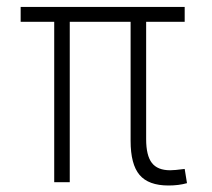

<svg xmlns="http://www.w3.org/2000/svg" viewBox="-20 -538 626 567"><path d="M477.5 9.8Q418.5 9.8 392.1 -21.5Q365.7 -52.7 365.7 -122.1V-473.6H186V0H140.1V-473.6H41V-517.6H525.4V-473.6H411.6V-127Q411.6 -78.6 428.5 -56.9Q445.3 -35.2 482.4 -35.2Q488.8 -35.2 499 -36.1Q509.3 -37.1 525.4 -39.1L532.2 2.9Q507.8 9.8 477.5 9.8Z"/></svg>

Font: Cascadia Code ExtraLight
Style: Regular
Weight: 200
Monospace: yes
Designer: Aaron Bell
Foundry: Saja Typeworks
Version: Version 2407.024; ttfautohint (v1.8.4)